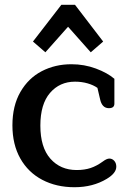

<svg xmlns="http://www.w3.org/2000/svg" viewBox="-20 -770 538 804"><path d="M118 -596 237 -750H294L412 -596L360 -551L265 -658L170 -551ZM32 -245Q32 -327 65.5 -385Q99 -443 155 -472Q211 -501 279 -501Q333 -501 381.5 -483Q430 -465 459 -440V-336Q459 -317 436 -317Q407 -317 399 -355L388 -402Q371 -414 346.5 -421Q322 -428 294 -428Q230 -428 189.5 -381Q149 -334 149 -244Q149 -153 191 -105.5Q233 -58 301 -58Q334 -58 359.5 -66.5Q385 -75 411 -94Q427 -106 438 -106Q450 -106 458.5 -96.5Q467 -87 467 -72Q467 -45 427 -21Q369 14 292 14Q216 14 157 -17Q98 -48 65 -106.5Q32 -165 32 -245Z"/></svg>

Font: Maitree Semibold
Style: Regular
Weight: 600
Designer: CadsonDemak Team
Foundry: CadsonDemak
Version: Version 1.000